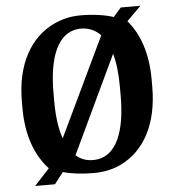

<svg xmlns="http://www.w3.org/2000/svg" viewBox="-55 -791 797 887"><g transform="rotate(-5 344.0 -347.5)"><path d="M45 -315C45 -190 82 -94 142 -30L72 46H164L205 -7C248 5 296 10 349 10C394 10 435 1 472 -16C585 -70 651 -190 651 -364V-398C651 -519 618 -611 563 -675L629 -741H538L502 -700C462 -713 410 -721 348 -721C303 -721 263 -711 226 -694C114 -641 45 -521 45 -349ZM194 -335V-376C194 -532 234 -660 348 -660C383 -659 413 -646 437 -621L218 -162C202 -208 194 -265 194 -335ZM270 -79 484 -531C496 -489 502 -437 502 -376V-335C502 -179 463 -50 349 -50C318 -50 292 -60 270 -79Z"/></g></svg>

Font: Aerodynamic
Style: Regular
Weight: 500
Designer: Google
Version: Version 2.000980; 2014